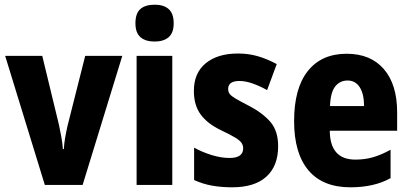

<svg xmlns="http://www.w3.org/2000/svg" viewBox="-20 -788 1746 818"><path d="M171 0 2 -550H160L231 -257Q236 -233 241 -206.5Q246 -180 248 -153H252Q253 -175 257.5 -201Q262 -227 268 -253L343 -550H501L332 0Z M639 -768Q678 -768 699 -749Q720 -730 720 -689Q720 -648 698.5 -629.5Q677 -611 639 -611Q600 -611 578.5 -629.5Q557 -648 557 -689Q557 -731 578 -749.5Q599 -768 639 -768ZM714 -550V0H562V-550Z M1165 -165Q1165 -81 1115 -35.5Q1065 10 969 10Q924 10 884 3Q844 -4 807 -21V-159Q841 -140 881.5 -127.5Q922 -115 958 -115Q1016 -115 1016 -156Q1016 -168 1009.5 -178.5Q1003 -189 982.5 -201.5Q962 -214 922 -233Q865 -260 835.5 -299.5Q806 -339 806 -401Q806 -477 856.5 -518.5Q907 -560 994 -560Q1039 -560 1078.5 -548.5Q1118 -537 1159 -515L1118 -404Q1090 -420 1058.5 -431.5Q1027 -443 1000 -443Q952 -443 952 -409Q952 -397 958.5 -388Q965 -379 984.5 -367.5Q1004 -356 1043 -336Q1100 -306 1132.5 -268Q1165 -230 1165 -165Z M1457 -559Q1559 -559 1615.5 -493.5Q1672 -428 1672 -309V-231H1385Q1386 -108 1494 -108Q1534 -108 1569 -118Q1604 -128 1644 -150V-29Q1574 10 1473 10Q1355 10 1294 -62.5Q1233 -135 1233 -272Q1233 -412 1291.5 -485.5Q1350 -559 1457 -559ZM1461 -445Q1428 -445 1408 -419.5Q1388 -394 1386 -336H1531Q1531 -388 1512.5 -416.5Q1494 -445 1461 -445Z"/></svg>

Font: Noto Sans Lao UI Cond ExtBd
Style: Regular
Weight: 800
Width: 3
Designer: Monotype Design Team
Foundry: Monotype Imaging Inc.
Version: Version 2.000; ttfautohint (v1.8.4.7-5d5b)